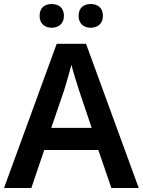

<svg xmlns="http://www.w3.org/2000/svg" viewBox="-20 -935 711 955"><path d="M177 -856C177 -816 204 -797 237 -797C270 -797 298 -816 298 -856C298 -898 270 -915 237 -915C204 -915 177 -898 177 -856ZM371 -856C371 -816 398 -797 431 -797C464 -797 492 -816 492 -856C492 -898 464 -915 431 -915C398 -915 371 -898 371 -856ZM534 0H670L408 -717H262L0 0H136L200 -189H469ZM374 -483 436 -299H235L298 -483C305 -506 325 -572 335 -613C344 -578 365 -510 374 -483Z"/></svg>

Font: Noto Sans Sinhala SemiBold
Style: Regular
Weight: 600
Designer: Jelle Bosma - Monotype Design Team
Foundry: Monotype Imaging Inc.
Version: Version 2.006